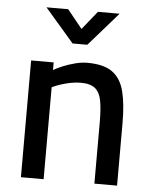

<svg xmlns="http://www.w3.org/2000/svg" viewBox="-52 -775 648 819"><g transform="rotate(5 271.5 -365.5)"><path d="M68.3 0V-500H164.8V-467.5Q181.3 -477.3 205.3 -487Q229.3 -496.8 256.5 -503.8Q283.7 -510.9 308.5 -510.9Q377.7 -510.9 414.8 -484.8Q451.8 -458.7 465.9 -405Q480 -351.4 480 -266.9V0H382.9V-263.6Q382.9 -319.2 376.4 -354.4Q369.9 -389.7 349.6 -406.7Q329.3 -423.7 287.7 -423.7Q265.2 -423.7 241.7 -418.8Q218.2 -413.9 198.5 -407.1Q178.8 -400.4 165.5 -393.7V0ZM238.1 -587.5 113.9 -731.4H206.8L270.6 -652.5L334.2 -731.4H427L301.2 -587.5Z"/></g></svg>

Font: Titillium Web SemiBold
Style: Regular
Weight: 600
Designer: Mohamed Gaber, Accademia di Belle Arti di Urbino
Foundry: Kief Type Foundry, Accademia di Belle Arti di Urbino
Version: Version 3.000; ttfautohint (v1.8.4)